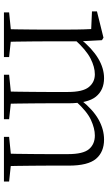

<svg xmlns="http://www.w3.org/2000/svg" viewBox="199 -762 562 1001"><g transform="rotate(90 480.5 -261.0)"><path d="M44 0V-27L154 -38H174L277 -27V0ZM131 0Q132 -24 132.5 -64.5Q133 -105 133.5 -149Q134 -193 134 -226V-282Q134 -333 133.5 -375.5Q133 -418 131 -455L39 -459V-485L176 -519L189 -511L195 -396V-393V-226Q195 -193 195.5 -149Q196 -105 196.5 -64.5Q197 -24 198 0ZM369 0V-27L478 -38H499L601 -27V0ZM456 0Q457 -24 457.5 -64Q458 -104 458.5 -148Q459 -192 459 -226V-334Q459 -411 433.5 -442.5Q408 -474 367 -474Q329 -474 284.5 -451.5Q240 -429 184 -367L173 -398H182Q232 -460 283.5 -491Q335 -522 387 -522Q449 -522 483.5 -479.5Q518 -437 518 -335V-226Q518 -192 518.5 -148Q519 -104 519.5 -64Q520 -24 521 0ZM693 0V-27L802 -38H822L926 -27V0ZM779 0Q781 -24 781.5 -64Q782 -104 782.5 -148Q783 -192 783 -226V-334Q783 -413 757 -443.5Q731 -474 686 -474Q649 -474 604.5 -453.5Q560 -433 507 -374L495 -404H503Q552 -465 603 -493.5Q654 -522 707 -522Q772 -522 807.5 -480Q843 -438 843 -338V-226Q843 -192 843.5 -148Q844 -104 844.5 -64Q845 -24 846 0Z"/></g></svg>

Font: Noto Serif SC
Style: Regular
Weight: 200
Designer: Ryoko NISHIZUKA 西塚涼子 (kana & ideographs); Frank Grießhammer (Latin, Greek & Cyrillic); Wenlong ZHANG 张文龙 (bopomofo); San
Foundry: Adobe
Version: Version 2.001;hotconv 1.1.0;makeotfexe 2.6.0